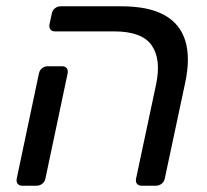

<svg xmlns="http://www.w3.org/2000/svg" viewBox="-20 -591 659 611"><path d="M430.8 0Q420.6 0 415.8 -6.3Q411 -12.6 413 -22.7L476.6 -321.8Q493.6 -402.1 462.8 -446.6Q432.1 -491.1 343.1 -491.1H155.3Q145.1 -491.1 140.3 -497.4Q135.6 -503.8 137.6 -514L144.9 -548.1Q146.9 -558.3 154.8 -564.6Q162.8 -571 173 -571H365.7Q452.2 -571 502.8 -543.2Q553.4 -515.3 569.9 -460.5Q586.4 -405.7 568.8 -325.1L504.4 -22.9Q502.4 -12.7 494.4 -6.4Q486.4 0 476.2 0ZM51 0Q40.8 0 36 -6.4Q31.3 -12.7 33.3 -22.9L103.9 -357.3Q105.9 -367.4 113.8 -373.8Q121.6 -380.2 131.8 -380.2H177.3Q187.5 -380.2 192.4 -373.8Q197.2 -367.4 195.2 -357.3L124.6 -22.9Q122.6 -12.7 114.7 -6.4Q106.7 0 96.5 0Z"/></svg>

Font: Rubik Light
Style: Italic
Weight: 300
Italic angle: -12°
Designer: Hubert and Fischer
Foundry: Hubert and Fischer
Version: Version 2.300;gftools[0.9.30]